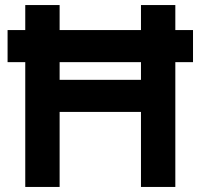

<svg xmlns="http://www.w3.org/2000/svg" viewBox="-20 -740 794 760"><path d="M216 0V-297H538V0H674V-494H744V-621H674V-720H538V-621H216V-720H80V-621H10V-494H80V0ZM216 -424V-494H538V-424Z"/></svg>

Font: Manrope ExtraBold
Style: Regular
Weight: 800
Designer: Mikhail Sharanda
Foundry: Mikhail Sharanda
Version: Version 4.505